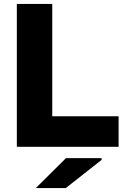

<svg xmlns="http://www.w3.org/2000/svg" viewBox="-20 -750 650 981"><path d="M247 -730V-156H586V0H66V-730ZM163 211 317 58H499V67L316 211Z"/></svg>

Font: Nacelle Heavy
Style: Regular
Weight: 800
Designer: Sora Sagano
Foundry: Sora Sagano
Version: Version 1.000;FEAKit 1.0